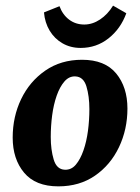

<svg xmlns="http://www.w3.org/2000/svg" viewBox="-20 -648 497 681"><path d="M187 13Q106 13 65.5 -35.5Q25 -84 25 -160Q25 -234 55 -296.5Q85 -359 140.5 -397.5Q196 -436 271 -436Q352 -436 392 -387.5Q432 -339 432 -263Q432 -189 402 -126Q372 -63 317 -25Q262 13 187 13ZM210 -46Q233 -45 249 -64Q265 -83 276 -114.5Q287 -146 292 -184Q297 -222 297 -261Q297 -307 286.5 -341.5Q276 -376 247 -377Q225 -378 208.5 -359Q192 -340 181 -308.5Q170 -277 165 -239Q160 -201 160 -162Q160 -117 170.5 -82Q181 -47 210 -46ZM266 -478Q230 -478 201.5 -494.5Q173 -511 156 -539.5Q139 -568 136 -604L191 -626Q202 -596 225 -578.5Q248 -561 279 -561Q308 -561 335 -579Q362 -597 381 -628L428 -601Q408 -546 365 -512Q322 -478 266 -478Z"/></svg>

Font: Yrsa
Style: Italic
Weight: 400
Italic angle: -7.10001°
Designer: Anna Giedrys (Yrsa+Rasa design), David Brezina (Yrsa art-direction, Rasa art-direction, design)
Foundry: Rosetta Type Foundry
Version: Version 2.004